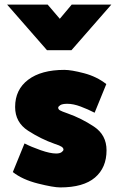

<svg xmlns="http://www.w3.org/2000/svg" viewBox="-20 -807 513 838"><path d="M11 -787H188L241 -725L293 -787H466L292 -588H185ZM234 -337Q234 -330 241.5 -325.5Q249 -321 275 -312Q335 -291 390 -254.5Q445 -218 445 -151Q445 -75 394.5 -32Q344 11 243 11Q213 11 145.5 -6Q78 -23 36 -56L87 -181Q116 -166 157.5 -151.5Q199 -137 225 -137Q241 -137 249 -143Q257 -149 257 -154Q257 -161 249 -166.5Q241 -172 219 -179Q159 -200 102.5 -236.5Q46 -273 46 -340Q46 -416 103 -459Q160 -502 261 -502Q291 -502 346.5 -487.5Q402 -473 444 -440L393 -315Q364 -330 332 -342Q300 -354 274 -354Q252 -354 243 -348Q234 -342 234 -337Z"/></svg>

Font: Palanquin Dark
Style: Bold
Weight: 700
Designer: Pria Ravichandran
Version: Version 1.000